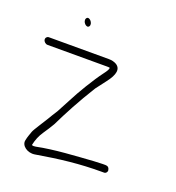

<svg xmlns="http://www.w3.org/2000/svg" viewBox="-144 -696 692 755"><g transform="rotate(20 202.0 -318.5)"><path d="M-33.9 -468C-32.6 -460.1 -24.4 -453 -16.4 -453H233.4C238 -453 241.7 -452.7 244.5 -452C245.4 -447 240 -437.1 228.5 -422.3C200.9 -385.6 160.8 -319.3 139.5 -277L109.7 -221C99.4 -205 91.2 -191.8 85.3 -181.5C74.3 -162.5 46 -121.3 42.2 -110.1C37.3 -95.4 33.3 -86.7 30.2 -71C24.6 -47.3 53.9 -26.1 83.8 -31C185.3 -48.3 265 -57 352.3 -57H364.3C372.2 -57 378.1 -64.1 376.8 -72C375.1 -82 369.3 -87 359.3 -87H347.3C338.6 -87 326.7 -86.5 311.6 -85.5C238.1 -80.4 148.2 -75.8 76.8 -61C70.4 -59.7 65 -60 60.7 -62C65.4 -84.7 73.7 -104.7 85.6 -122C97.4 -139.3 107.4 -154.9 115.4 -168.8C142.2 -223.8 174.9 -286.2 218.5 -356C230.6 -371.3 241.3 -385.3 250.5 -398C279.9 -435.6 283.6 -461.3 261.7 -475C252.8 -480.3 241.7 -483 228.4 -483H-21.4C-29.4 -483 -35.3 -475.9 -33.9 -468ZM90.6 -602.8C81.6 -588.4 104.8 -564.5 113.7 -578.5C122.5 -592.5 99.7 -617.1 90.6 -602.8Z"/></g></svg>

Font: MewTooHand
Style: CondLta
Weight: 400
Designer: Mew Too, Robert Jablonski
Version: Version 0.77